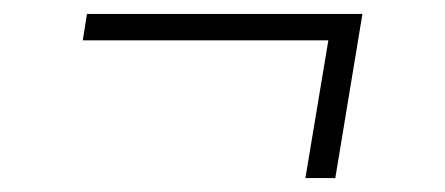

<svg xmlns="http://www.w3.org/2000/svg" viewBox="-20 -379 640 276"><path d="M419 -123 452 -321H99L105 -359H501L462 -123Z"/></svg>

Font: Iosevka Slab XLtEx
Style: Italic
Weight: 200
Width: 7
Italic angle: -9°
Monospace: yes
Designer: Belleve Invis
Foundry: Belleve Invis
Version: Version 11.1.0; ttfautohint (v1.8.3)